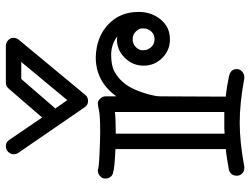

<svg xmlns="http://www.w3.org/2000/svg" viewBox="-116 -706 826 633"><g transform="rotate(-90 296.5 -390.0)"><path d="M243.2 -423.8Q224.6 -420.9 175.8 -420.9H171.9V-62Q181.2 -63 189.9 -63Q189.9 -63 243.2 -63ZM516.1 -315.4Q519 -321.8 519 -333Q519 -344.2 508.5 -354.7Q498 -365.2 482.9 -365.2Q467.8 -365.2 457.3 -354.7Q446.8 -344.2 446.8 -333Q446.8 -321.8 449.7 -315.4Q452.6 -309.1 457.5 -303.7Q467.8 -293 482.9 -293Q505.9 -293 516.1 -315.4ZM294.9 -418.9Q343.8 -486.8 423.8 -486.8Q490.2 -484.9 531.2 -446.3Q573.2 -407.7 573.2 -345.2Q573.2 -303.7 548.8 -273.4Q523.4 -242.2 482.9 -242.2Q446.8 -242.2 421.4 -267.6Q396 -293 396 -329.1Q396 -364.7 421.4 -390.6Q446.8 -417 482.9 -417Q485.4 -417 487.5 -416.5Q489.7 -416 492.2 -416Q466.3 -436 431.2 -436Q396 -436 375.5 -424.6Q355 -413.1 340.6 -395.8Q326.2 -378.4 317.4 -358.2Q308.6 -337.9 303.7 -320.3Q294.9 -290.5 294.9 -274.9L293.9 -58.1Q311 -56.6 328.4 -53.7Q345.7 -50.8 359.4 -47.9Q384.8 -43 384.8 -22Q384.8 -11.2 376.5 -4.2Q368.2 2.9 358.9 2.9H354Q272.5 -12.2 208 -12.2Q144.5 -12.2 63 2.9H58.1Q46.9 2.9 40 -4.6Q33.2 -12.2 33.2 -21.5Q33.2 -42.5 53.2 -47.9Q70.3 -50.8 87.4 -53.7Q104.5 -56.6 121.1 -58.1V-421.9Q56.6 -424.8 45.9 -429.2Q36.1 -430.2 30 -437.3Q23.9 -444.3 23.9 -455.3Q23.9 -466.3 32.5 -473.1Q41 -480 49.8 -480H53.2Q56.6 -476.6 105.2 -474.4Q153.8 -472.2 176.8 -472.2Q231 -472.2 248 -476.1Q265.1 -480 272.7 -480Q280.3 -480 287.6 -471.9Q294.9 -463.9 294.9 -454.1ZM352.1 -732.4 254.9 -620.1 282.2 -580.6 408.2 -732.4ZM461.9 -783.2Q471.2 -783.2 479.5 -775.9Q487.8 -768.6 487.8 -758.8Q487.8 -749 481.9 -741.2L299.8 -521.5Q292.5 -512.2 279.3 -512.2Q266.1 -512.2 258.8 -523.4L107.9 -743.2Q104 -749 104 -758.1Q104 -767.1 111.3 -775.1Q118.7 -783.2 130.9 -783.2Q143.1 -783.2 150.9 -772.5L225.1 -663.6L320.8 -774.4Q328.6 -783.2 339.8 -783.2Z"/></g></svg>

Font: Ribeye Marrow
Style: Regular
Weight: 400
Designer: Astigmatic (AOETI)
Foundry: Astigmatic (AOETI)
Version: Version 1.000